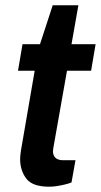

<svg xmlns="http://www.w3.org/2000/svg" viewBox="-20 -693 381 725"><path d="M166 12Q102 12 79 -19Q56 -50 56 -92Q56 -100 57 -108Q58 -116 59 -124L111 -426H48L65 -526H131L179 -673H276L250 -526H341L324 -426H233L184 -149Q183 -146 181.5 -135Q180 -124 180 -122Q180 -106 189.5 -97Q199 -88 218 -88H265L250 -4Q240 0 225.5 3.5Q211 7 195.5 9.5Q180 12 166 12Z"/></svg>

Font: Archivo Variable SemiBold
Style: Italic
Weight: 600
Italic angle: -10°
Designer: Hector Gatti
Foundry: Omnibus-Type
Version: Version 2.001